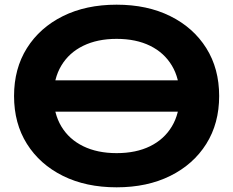

<svg xmlns="http://www.w3.org/2000/svg" viewBox="-20 -785 996 820"><path d="M91 -442H845V-308H91ZM478 15Q347 15 248.5 -34Q150 -83 95 -170.5Q40 -258 40 -375Q40 -492 95 -579.5Q150 -667 248.5 -716Q347 -765 478 -765Q609 -765 707.5 -716Q806 -667 861 -579.5Q916 -492 916 -375Q916 -258 861 -170.5Q806 -83 707.5 -34Q609 15 478 15ZM478 -131Q561 -131 621 -160.5Q681 -190 714 -245Q747 -300 747 -375Q747 -450 714 -505Q681 -560 621 -589.5Q561 -619 478 -619Q396 -619 335.5 -589.5Q275 -560 242 -505Q209 -450 209 -375Q209 -300 242 -245Q275 -190 335.5 -160.5Q396 -131 478 -131Z"/></svg>

Font: Unbounded Medium
Style: Regular
Weight: 500
Designer: Luke Prowse, Jean-Baptiste Morizot, Fátima Lázaro, Florian Runge
Foundry: NaN
Version: Version 1.700